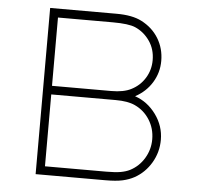

<svg xmlns="http://www.w3.org/2000/svg" viewBox="-51 -749 841 801"><g transform="rotate(5 370.0 -348.0)"><path d="M608 -516Q608 -467 582.5 -425.5Q557 -384 512 -360Q565 -342 600 -294Q635 -246 635 -188Q635 -136 609 -92Q583 -48 540 -24Q518 -12 491 -6Q464 0 419 0H127V-696H405Q471 -696 510 -676Q557 -652 582.5 -610Q608 -568 608 -516ZM572 -516Q572 -562 548 -596.5Q524 -631 487 -647Q459 -659 393 -659H163V-373H411Q463 -373 494 -389Q530 -407 551 -441Q572 -475 572 -516ZM599 -187Q599 -232 576 -268.5Q553 -305 514 -323Q484 -337 433 -337H163V-36H420Q458 -36 480 -40Q502 -44 518 -52Q555 -71 577 -107.5Q599 -144 599 -187Z"/></g></svg>

Font: Major Mono Display
Style: Regular
Weight: 400
Designer: Emre Parlak
Foundry: Emre Parlak
Version: Version 2.000; ttfautohint (v1.8) -l 8 -r 50 -G 200 -x 14 -D